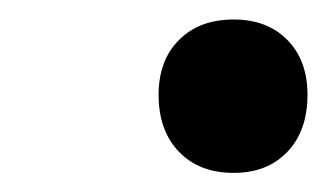

<svg xmlns="http://www.w3.org/2000/svg" viewBox="-20 -405 340 200"><path d="M223.4 -224.9Q187.7 -224.9 166.5 -246.8Q145.2 -268.8 145.2 -306.2Q145.2 -342.2 166.5 -363.4Q187.7 -384.7 223.4 -384.7Q258.4 -384.7 279.3 -363.4Q300.3 -342.2 300.3 -306.2Q300.3 -268.8 279.3 -246.8Q258.4 -224.9 223.4 -224.9Z"/></svg>

Font: Comme
Style: Regular
Weight: 400
Designer: Vernon Adams
Foundry: Vernon Adams
Version: Version 1.000;gftools[0.9.27]